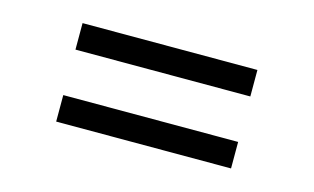

<svg xmlns="http://www.w3.org/2000/svg" viewBox="-43 -566 686 420"><g transform="rotate(15 300.0 -356.5)"><path d="M102 -245V-305H498V-245ZM102 -408V-468H498V-408Z"/></g></svg>

Font: Red Hat Mono
Style: Regular
Weight: 400
Designer: Pentagram, MCKL
Foundry: Pentagram, MCKL
Version: Version 1.023